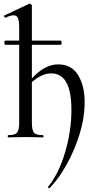

<svg xmlns="http://www.w3.org/2000/svg" viewBox="-20 -745 514 1041"><path d="M308.1 -524.9Q314 -524.9 314 -513.4Q314 -502 308.1 -502H152.8V-319.8Q222.7 -396 295.4 -396Q368.2 -396 403.6 -337.4Q439 -278.8 439 -192.9Q439 -106.9 411.9 -19Q384.8 68.8 341.3 147Q297.9 225.1 249 274.9L247.1 275.9Q244.1 275.9 241.5 272.5Q238.8 269 241.2 267.1Q298.3 197.3 332.8 81.5Q367.2 -34.2 367.2 -149.9Q367.2 -347.2 257.8 -347.2Q207.5 -347.2 152.8 -299.8V-81.1Q152.8 -39.1 164.3 -25.6Q175.8 -12.2 212.9 -12.2Q215.8 -12.2 215.8 -6.1Q215.8 0 212.9 0Q189 0 174.8 -1L118.2 -2L63 -1Q47.9 0 23.9 0Q22 0 22 -6.1Q22 -12.2 23.9 -12.2Q61 -12.2 72.5 -25.6Q84 -39.1 84 -81.1V-502H9.8Q3.9 -502 3.9 -513.4Q3.9 -524.9 9.8 -524.9H84V-595.2Q84 -631.3 77.4 -646.7Q70.8 -662.1 53.5 -662.1Q36.1 -662.1 9.8 -648.9H8.8Q4.9 -648.9 2.9 -654.1Q1 -659.2 3.9 -661.1L139.2 -725.1H141.1Q145 -725.1 148.9 -721.4Q152.8 -717.8 152.8 -714.8V-524.9Z"/></svg>

Font: Cormorant-Medium
Style: Regular
Weight: 500
Designer: Christian Thalmann (Catharsis Fonts)
Version: Version 3.000